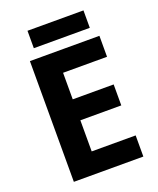

<svg xmlns="http://www.w3.org/2000/svg" viewBox="-159 -972 877 1067"><g transform="rotate(-20 280.0 -438.5)"><path d="M501 0H90V-714H501V-590H241V-433H483V-309H241V-125H501ZM466 -877V-774H135V-877Z"/></g></svg>

Font: Noto Sans Bamum
Style: Bold
Weight: 700
Designer: Monotype Design Team
Foundry: Monotype Imaging Inc.
Version: Version 2.002; ttfautohint (v1.8.4.7-5d5b)